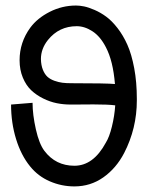

<svg xmlns="http://www.w3.org/2000/svg" viewBox="-20 -666 558 694"><path d="M97.7 -294.4Q97.7 -252 109.6 -198.7Q121.6 -145.5 140.6 -120.6Q181.2 -66.9 249 -66.9Q317.4 -66.9 362.3 -149.9Q375 -169.9 384.5 -208.5Q394 -247.1 396.5 -285.2Q372.1 -288.6 317.4 -288.6Q305.7 -288.6 277.8 -288.3Q250 -288.1 234.4 -288.1Q209.5 -288.1 185.1 -293Q160.6 -297.9 136 -310.1Q111.3 -322.3 92.8 -339.8Q74.2 -357.4 62.5 -385.5Q50.8 -413.6 50.8 -448.2Q50.8 -513.2 89.8 -566.4Q115.2 -600.6 159.9 -623.3Q204.6 -646 254.9 -646Q268.1 -646 283.9 -642.8Q299.8 -639.6 321.8 -630.1Q343.8 -620.6 364 -605.7Q384.3 -590.8 404.8 -564.5Q425.3 -538.1 440.4 -504.2Q455.6 -470.2 465.1 -419.7Q474.6 -369.1 474.6 -308.6V-303.2Q474.6 -201.7 428.7 -112.8Q399.9 -57.6 353.5 -24.9Q307.1 7.8 249 7.8Q202.6 7.8 160.2 -10.5Q117.7 -28.8 88.9 -64.5Q56.2 -104.5 38.1 -163.3Q20 -222.2 20 -288.1ZM395.5 -362.3Q388.7 -445.8 362.8 -495.1Q342.8 -534.2 314.5 -552.7Q286.1 -571.3 257.3 -571.3Q193.4 -571.3 153.3 -521.5Q127.9 -489.7 127.9 -452.6Q128.4 -430.2 135 -413.8Q141.6 -397.5 151.6 -388.4Q161.6 -379.4 176.8 -374Q191.9 -368.7 205.8 -366.9Q219.7 -365.2 238.3 -365.2Q365.7 -365.2 395.5 -362.3Z"/></svg>

Font: FantasqueSansM Nerd Font
Style: Regular
Weight: 400
Monospace: yes
Designer: Jany Belluz
Version: Version 1.8.0 ; ttfautohint (v1.8.2);Nerd Fonts 3.4.0